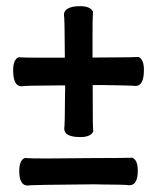

<svg xmlns="http://www.w3.org/2000/svg" viewBox="-20 -589 501 613"><path d="M352.1 -405.8Q402.8 -405.8 421.9 -407.2Q439.5 -400.4 439.5 -365.7Q439.5 -314.5 412.6 -314.5Q409.7 -315.4 377.2 -316.2Q344.7 -316.9 313.5 -317.4H282.2H275.9Q276.4 -281.2 276.4 -203.1Q276.4 -185.1 277.8 -169.4Q270 -151.4 236.3 -151.4Q185.1 -151.4 185.1 -178.2Q186 -181.2 186.8 -213.9Q187.5 -246.6 187.5 -277.3L188 -308.6V-316.4H179.2Q55.2 -315.9 48.8 -313.5Q22 -313.5 22 -364.7Q22 -399.4 39.6 -406.2Q58.6 -404.8 109.4 -404.8H187V-411.6Q186.5 -535.6 184.1 -542Q184.1 -554.2 197 -561.8Q210 -569.3 235.4 -569.3Q269 -569.3 276.9 -551.3Q275.4 -532.2 275.4 -481.4V-405.3Q316.4 -405.8 352.1 -405.8ZM128.9 -83Q196.8 -84 264.4 -84.2Q332 -84.5 364 -84.7Q396 -85 402.3 -85.4Q419.9 -78.6 419.9 -43.9Q419.9 2.4 393.1 2.4Q390.6 1.5 363 0.7Q335.4 0 308.6 0L282.2 -0.5H275.9Q74.7 1 68.4 3.4Q41.5 3.4 41.5 -43Q41.5 -77.6 59.1 -84.5Q78.1 -83 128.9 -83Z"/></svg>

Font: Coustard
Style: Regular
Weight: 400
Foundry: vernon adams
Version: Version 1.001